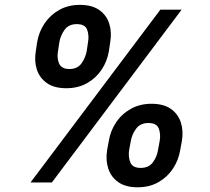

<svg xmlns="http://www.w3.org/2000/svg" viewBox="-20 -768 884 808"><path d="M430.8 -136.4 437.9 -174.7Q444.6 -217 468.4 -252.7Q492.2 -288.4 530.4 -309.8Q568.5 -331.3 617.5 -331.3Q668 -331.3 698.7 -310Q729.4 -288.7 740.9 -253Q752.5 -217.3 745.4 -174.7L738.3 -136.4Q731.5 -94.1 707.9 -58.4Q684.3 -22.7 646.5 -1.2Q608.7 20.2 558.9 20.2Q508.9 20.2 478.2 -1.2Q447.4 -22.7 435.7 -58.4Q424 -94.1 430.8 -136.4ZM130.7 -552.6 136.4 -590.9Q143.5 -633.5 167.4 -669.2Q191.4 -704.9 229.2 -726.2Q267 -747.5 316.1 -747.5Q366.5 -747.5 397.2 -726.2Q427.9 -704.9 439.5 -669.2Q451 -633.5 443.9 -590.9L438.2 -552.6Q431.1 -509.9 407.5 -474.6Q383.9 -439.3 346.2 -418Q308.6 -396.7 258.9 -396.7Q208.8 -396.7 177.9 -418Q147 -439.3 135.3 -474.8Q123.6 -510.3 130.7 -552.6ZM108.3 0 654.8 -727.3H744.3L198.2 0ZM530.5 -174.7 523.4 -136.4Q519.2 -108.3 528.4 -84.9Q537.6 -61.4 572.1 -61.4Q606.2 -61.4 623.4 -84.9Q640.6 -108.3 644.9 -136.4L652 -174.7Q657 -203.1 648.3 -226.7Q639.6 -250.4 604.4 -250.4Q570.7 -250.4 553.1 -226.7Q535.5 -203.1 530.5 -174.7ZM229.8 -590.9 224.1 -552.6Q218.8 -524.5 228.5 -501.1Q238.3 -477.6 272 -477.6Q306.1 -477.6 322.8 -501.1Q339.5 -524.5 344.8 -552.6L350.5 -590.9Q355.5 -619.3 346.8 -642.9Q338.1 -666.5 302.9 -666.5Q269.2 -666.5 252 -642.8Q234.7 -619 229.8 -590.9Z"/></svg>

Font: Inter UI Semi Bold
Style: Italic
Weight: 600
Italic angle: -9.39999°
Designer: Rasmus Andersson
Foundry: rsms
Version: 3.2;8d6f07862